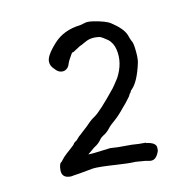

<svg xmlns="http://www.w3.org/2000/svg" viewBox="-52 -745 475 472"><g transform="rotate(-10 185.5 -508.5)"><path d="M280.3 -375H285.2V-374Q310.5 -371.1 310.5 -357.4V-350.6Q303.7 -329.1 290 -329.1Q285.2 -329.1 282.2 -330.1Q281.2 -330.1 276.4 -331.1L252 -333Q232.4 -332 204.1 -334Q159.2 -336.9 145.5 -335Q130.9 -332 113.3 -329.1Q96.7 -326.2 94.7 -326.2Q91.8 -325.2 87.9 -325.2Q66.4 -325.2 66.4 -344.7Q66.4 -361.3 72.3 -364.3L73.2 -365.2Q75.2 -368.2 81.1 -375Q90.8 -384.8 95.7 -388.7Q105.5 -397.5 108.4 -400.4Q111.3 -406.2 117.2 -409.2Q118.2 -410.2 119.1 -411.1Q122.1 -415 126 -418.9Q129.9 -421.9 134.8 -426.8Q151.4 -441.4 157.2 -448.2Q164.1 -455.1 171.9 -460Q186.5 -469.7 227.5 -520.5Q231.4 -525.4 243.2 -543.9Q261.7 -579.1 253.9 -612.3Q250 -629.9 237.3 -639.6Q224.6 -648.4 218.8 -650.4Q195.3 -654.3 179.7 -643.6H178.7Q176.8 -641.6 166 -636.7L149.4 -626L147.5 -625H146.5Q144.5 -625 142.6 -621.1Q133.8 -606.4 131.8 -599.6Q128.9 -587.9 119.1 -584Q106.4 -580.1 95.7 -591.8Q85 -601.6 85 -611.3Q83 -626 109.4 -655.3Q133.8 -682.6 175.8 -687.5Q182.6 -689.5 186.5 -690.4Q193.4 -693.4 208 -691.4Q240.2 -686.5 252 -678.7Q280.3 -660.2 287.1 -643.6Q292 -629.9 293.9 -627Q297.9 -622.1 299.8 -601.6Q301.8 -583 299.8 -572.3Q290 -526.4 273.4 -509.8Q272.5 -508.8 270.5 -506.8Q270.5 -503.9 266.6 -500Q265.6 -498 263.7 -494.1Q251 -476.6 245.1 -470.7Q229.5 -451.2 217.8 -441.4Q207 -432.6 201.2 -424.8Q193.4 -415 184.6 -410.2Q178.7 -406.2 176.8 -403.3Q169.9 -392.6 158.2 -385.7L140.6 -371.1Q147.5 -371.1 156.2 -372.1Q177.7 -375 196.3 -377H197.3L214.8 -376H250L267.6 -375Q274.4 -375 280.3 -375Z"/></g></svg>

Font: ToneOZ-Zhuyin-Tsuipita-TC
Style: Regular
Weight: 400
Designer: ÂÆ£ÂøóÂáåJeffrey Xuan(jeffreyx@gmail.com, ToneOZ.com) ÈòøÂù§(cjkFonts)
Foundry: ToneOZ
Version: Version 0.240710